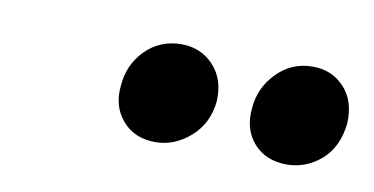

<svg xmlns="http://www.w3.org/2000/svg" viewBox="-31 -805 489 251"><g transform="rotate(10 213.0 -679.5)"><path d="M183 -613Q155 -613 139 -631.8Q123 -650.5 126 -678Q128 -706 147.2 -725.5Q166.5 -745 195 -745Q220.5 -745 237.5 -727Q254.5 -709 253 -679.5Q250 -649.5 229 -631.2Q208 -613 183 -613ZM357 -614Q329.5 -614 313.2 -632.2Q297 -650.5 300 -679Q302 -706 321.5 -726Q341 -746 369 -746Q394.5 -746 411 -728.2Q427.5 -710.5 426 -680.5Q422.5 -648.5 402.5 -631.2Q382.5 -614 357 -614Z"/></g></svg>

Font: Karla
Style: Bold Italic
Weight: 700
Italic angle: -8°
Designer: Jonathan Pinhorn
Version: Version 2.004;gftools[0.9.33]